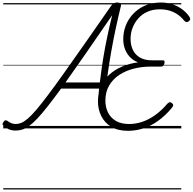

<svg xmlns="http://www.w3.org/2000/svg" viewBox="-26 -1020 1530 1525"><path d="M97 17Q67 17 43.5 6.5Q20 -4 4 -18Q-4 -24 -5.5 -32Q-7 -40 2 -52Q10 -64 17.5 -64.5Q25 -65 33 -60Q48 -48 64.5 -41.5Q81 -35 100 -35Q121 -35 144 -44.5Q167 -54 195.5 -78.5Q224 -103 262 -147.5Q300 -192 352.5 -261.5Q405 -331 475.5 -430Q546 -529 639.5 -662.5Q733 -796 854 -970Q865 -987 877 -993.5Q889 -1000 905 -1000Q923 -1000 930.5 -992Q938 -984 933 -967Q912 -881 893 -792.5Q874 -704 858 -613.5Q842 -523 829 -429.5Q816 -336 807 -241Q806 -227 799.5 -220Q793 -213 777 -212Q763 -211 757.5 -216.5Q752 -222 753 -237Q756 -257 757.5 -277Q759 -297 761 -316H459Q398 -233 352 -174.5Q306 -116 270.5 -78.5Q235 -41 206 -20Q177 1 151 9Q125 17 97 17ZM494 -365H767Q778 -459 792.5 -549Q807 -639 825.5 -726.5Q844 -814 865 -899Q746 -726 655 -594.5Q564 -463 494 -365ZM990 19Q910 19 857.5 -13Q805 -45 778.5 -98Q752 -151 752 -215Q752 -283 776 -336Q800 -389 843 -428Q886 -467 944.5 -491.5Q1003 -516 1071 -525Q1035 -538 1008.5 -564.5Q982 -591 967.5 -628Q953 -665 953 -709Q953 -755 966.5 -798.5Q980 -842 1006 -878.5Q1032 -915 1068.5 -942.5Q1105 -970 1151.5 -985Q1198 -1000 1252 -1000Q1301 -1000 1343.5 -986Q1386 -972 1420.5 -946.5Q1455 -921 1478 -887Q1485 -877 1484.5 -868Q1484 -859 1473 -851Q1463 -843 1454 -845Q1445 -847 1436 -857Q1413 -886 1383.5 -906Q1354 -926 1319 -936Q1284 -946 1242 -946Q1190 -946 1147 -927.5Q1104 -909 1074 -875.5Q1044 -842 1027.5 -800Q1011 -758 1011 -711Q1011 -661 1030 -622.5Q1049 -584 1086.5 -562.5Q1124 -541 1180 -541H1267Q1277 -541 1280 -535Q1283 -529 1280 -516Q1276 -503 1269.5 -497Q1263 -491 1254 -491H1169Q1100 -491 1035.5 -474.5Q971 -458 920.5 -424.5Q870 -391 840.5 -340Q811 -289 811 -221Q811 -170 831 -128Q851 -86 893 -60.5Q935 -35 1000 -35Q1053 -35 1105.5 -53Q1158 -71 1208 -107Q1258 -143 1303 -196Q1313 -207 1322 -208Q1331 -209 1341 -200Q1351 -192 1349.5 -183Q1348 -174 1337 -161Q1286 -100 1229.5 -60Q1173 -20 1113.5 -0.5Q1054 19 990 19ZM0 475H1414V485H0ZM0 -20H1414V0H0ZM0 -505H1414V-500H0ZM0 -995H1414V-985H0Z"/></svg>

Font: Playwrite SK Guides
Style: Regular
Weight: 400
Designer: Veronika Burian, José Scaglione
Foundry: TypeTogether
Version: Version 1.003